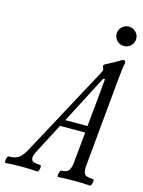

<svg xmlns="http://www.w3.org/2000/svg" viewBox="-193 -926 749 1003"><g transform="rotate(15 182.0 -424.5)"><path d="M-62 3Q-66 3 -66 -6Q-66 -15 -63 -24.5Q-60 -34 -56 -34Q-17 -34 1.5 -49Q20 -64 38 -98L300 -584Q305 -594 305 -601Q305 -603 304 -605Q303 -607 301 -610Q299 -614 299 -620Q299 -623 303 -626.5Q307 -630 320 -636Q332 -642 346.5 -650Q361 -658 369 -663Q388 -676 397 -676Q406 -676 406 -662Q403 -649 400 -627.5Q397 -606 394 -571L349 -91Q346 -63 354.5 -48.5Q363 -34 402 -34Q407 -34 406.5 -24.5Q406 -15 402.5 -6Q399 3 394 3Q358 0 307 0Q255 0 222 3Q218 3 218.5 -6Q219 -15 222.5 -24.5Q226 -34 230 -34Q260 -34 270 -48.5Q280 -63 283 -91L299 -258H163L75 -89Q62 -63 69 -48.5Q76 -34 116 -34Q121 -34 121 -24.5Q121 -15 118 -6Q115 3 110 3Q76 0 24 0Q-29 0 -62 3ZM317 -554 182 -294H302L327 -554ZM377 -747Q355 -747 339.5 -762.5Q324 -778 324 -800Q324 -821 339.5 -836.5Q355 -852 377 -852Q399 -852 414.5 -836.5Q430 -821 430 -800Q430 -778 414.5 -762.5Q399 -747 377 -747Z"/></g></svg>

Font: Junicode Two Beta Condensed
Style: Italic
Weight: 400
Width: 3
Italic angle: -9°
Version: Version 1.053; ttfautohint (v1.8.4)